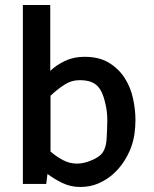

<svg xmlns="http://www.w3.org/2000/svg" viewBox="-20 -732 611 764"><path d="M286 -81Q314 -81 344 -94Q376 -107 388.5 -125Q401 -143 404 -175Q405 -195 406 -214.5Q407 -234 407 -254Q407 -271 405 -288Q403 -305 399 -321Q394 -344 386.5 -361Q379 -378 368 -389.5Q357 -401 339.5 -407Q322 -413 297 -413Q264 -413 235 -394Q206 -375 181 -351V-129Q204 -109 230.5 -95Q257 -81 286 -81ZM169 -40 164 0H71V-712H180V-450Q204 -473 238.5 -489.5Q273 -506 316 -506Q375 -506 414 -482Q453 -458 476.5 -421Q500 -384 509.5 -339.5Q519 -295 519 -255Q519 -227 515 -199Q511 -171 501 -144Q490 -115 471.5 -87Q453 -59 427.5 -37Q402 -15 370 -1.5Q338 12 299 12Q261 12 228 -4Q195 -20 169 -40Z"/></svg>

Font: Codetta
Style: Bold
Weight: 700
Designer: Ulrich Proeller
Foundry: PROSA GmbH
Version: Version 2.00;September 29, 2018;FontCreator 11.5.0.2427 64-b